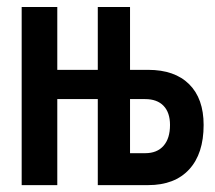

<svg xmlns="http://www.w3.org/2000/svg" viewBox="-20 -538 626 558"><path d="M43 0V-517.6H146.5V-335H264.2V-517.6H357.9V-335H410.6Q487.8 -335 529.8 -293.2Q571.8 -251.5 571.8 -174.8Q571.8 -91.3 529.8 -45.7Q487.8 0 410.6 0H264.2V-250H146.5V0ZM357.9 -92.8H401.9Q436.5 -92.8 455.3 -114.3Q474.1 -135.7 474.1 -174.8Q474.1 -210.9 455.3 -230.5Q436.5 -250 401.9 -250H357.9Z"/></svg>

Font: Cascadia Mono PL
Style: Regular
Weight: 400
Monospace: yes
Designer: Aaron Bell
Foundry: Saja Typeworks
Version: Version 2404.023; ttfautohint (v1.8.4)